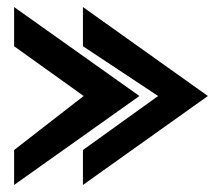

<svg xmlns="http://www.w3.org/2000/svg" viewBox="-20 -554 610 544"><path d="M20 -30 375 -282 20 -534V-423L217 -282L20 -129ZM215 -30 569 -282 215 -534V-423L428 -282L215 -129Z"/></svg>

Font: Charger Pro
Style: BlkExt
Weight: 900
Designer: Jasper
Foundry: Cannot Into Space Fonts
Version: Version 1.09